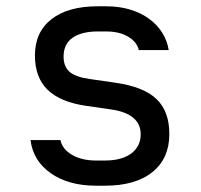

<svg xmlns="http://www.w3.org/2000/svg" viewBox="-20 -580 640 610"><path d="M285 10Q198 10 141.5 -29.5Q85 -69 77 -135H172Q178 -106 209 -88Q240 -70 285 -70H313Q367 -70 397 -92.5Q427 -115 427 -153Q427 -218 335 -232L252 -244Q171 -256 131 -295Q91 -334 91 -404Q91 -478 143.5 -519Q196 -560 290 -560H318Q358 -560 392 -550Q426 -540 452 -521.5Q478 -503 494.5 -477.5Q511 -452 516 -421H421Q415 -447 387 -463.5Q359 -480 318 -480H290Q239 -480 210.5 -460Q182 -440 182 -400Q182 -368 201.5 -351.5Q221 -335 265 -329L348 -317Q437 -304 477.5 -265Q518 -226 518 -154Q518 -77 464.5 -33.5Q411 10 313 10Z"/></svg>

Font: JetBrainsMono NF
Style: Regular
Weight: 400
Monospace: yes
Designer: Philipp Nurullin, Konstantin Bulenkov
Foundry: JetBrains
Version: Version 1.0.2; ttfautohint (v1.8.3)